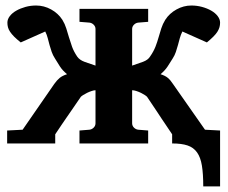

<svg xmlns="http://www.w3.org/2000/svg" viewBox="-20 -520 825 696"><path d="M716.8 155.8Q716.8 110.4 711.9 80.3Q707 50.3 694.3 32.5Q681.6 14.6 659.9 7.3Q638.2 0 604 0V-33.2Q599.6 -39.6 593.5 -48.8Q587.4 -58.1 580.1 -68.8Q572.8 -79.6 564.9 -91.3Q557.1 -103 549.8 -114.3Q532.2 -140.6 513.2 -168.9Q511.2 -171.4 504.9 -175.5Q498.5 -179.7 490.5 -183.6Q482.4 -187.5 473.9 -190.2Q465.3 -192.9 459 -192.9V-73.2Q459 -64 465.6 -57.4Q472.2 -50.8 481 -49.8L517.1 -46.9V0H268.1V-46.9L304.2 -49.8Q313 -50.8 319.6 -57.4Q326.2 -64 326.2 -73.2V-192.9Q320.8 -192.9 312.5 -190.2Q304.2 -187.5 296.1 -183.6Q288.1 -179.7 281.5 -175.5Q274.9 -171.4 272.9 -168.9Q253.4 -140.6 235.4 -114.3Q227.5 -103 219.5 -91.3Q211.4 -79.6 204.1 -68.8Q196.8 -58.1 190.7 -48.8Q184.6 -39.6 180.2 -33.2V0H5.9V-46.9L62 -49.8L176.8 -215.8Q186.5 -229.5 196.3 -237.5Q206.1 -245.6 223.1 -251Q206.1 -265.1 197 -279.5Q188 -293.9 179.2 -308.1Q171.9 -319.3 167.5 -331.5Q163.1 -343.8 159.7 -356.4Q156.2 -369.1 153.1 -381.6Q149.9 -394 144 -405.8L55.2 -366.2Q40.5 -377.9 31.2 -387.2Q22 -396.5 16.4 -405Q10.7 -413.6 8.8 -421.4Q6.8 -429.2 6.8 -438Q6.8 -450.2 15.6 -461.7Q24.4 -473.1 39.1 -481.4Q53.7 -489.7 72.3 -494.9Q90.8 -500 110.8 -500Q139.6 -500 165.3 -485.8Q190.9 -471.7 206.1 -448.2Q215.3 -433.1 220.2 -417.2Q225.1 -401.4 230 -384.8Q234.9 -368.2 241.2 -350.6Q247.6 -333 259.8 -314.9Q268.1 -302.7 286.4 -295.9Q304.7 -289.1 326.2 -282.2V-415Q326.2 -423.8 319.6 -430.4Q313 -437 304.2 -438L268.1 -440.9V-487.8H517.1V-440.9L481 -438Q472.2 -437 465.6 -430.4Q459 -423.8 459 -415V-282.2Q480 -289.1 498.3 -295.9Q516.6 -302.7 523.9 -314.9Q536.6 -333 543.5 -350.6Q550.3 -368.2 554.9 -384.8Q559.6 -401.4 564.7 -417.2Q569.8 -433.1 579.1 -448.2Q594.2 -471.7 619.9 -485.8Q645.5 -500 673.8 -500Q693.8 -500 712.6 -494.9Q731.4 -489.7 745.8 -481.4Q760.3 -473.1 769 -461.7Q777.8 -450.2 777.8 -438Q777.8 -429.2 775.6 -421.4Q773.4 -413.6 768.1 -405Q762.7 -396.5 753.4 -387.2Q744.1 -377.9 730 -366.2L641.1 -405.8Q635.3 -394 631.8 -381.6Q628.4 -369.1 625 -356.4Q621.6 -343.8 617.4 -331.5Q613.3 -319.3 606 -308.1Q597.2 -293.9 587.9 -279.5Q578.6 -265.1 562 -251Q579.1 -245.6 588.6 -237.5Q598.1 -229.5 606.9 -215.8L723.1 -49.8L777.8 -46.9V155.8Z"/></svg>

Font: Charis SIL
Style: Bold
Weight: 700
Foundry: SIL International
Version: Version 4.112